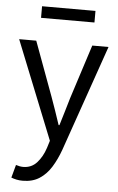

<svg xmlns="http://www.w3.org/2000/svg" viewBox="-59 -698 584 949"><g transform="rotate(5 233.5 -224.0)"><path d="M90.3 209.5Q73.5 209.5 59.3 206.5Q45.2 203.5 33.2 198.8L50.6 134.7Q60.1 137.7 69.1 139.5Q78.1 141.2 86.4 141.2Q127.7 141.2 154.6 111.4Q181.4 81.6 196 36.9L207.1 1L12 -486.1H96.8L196 -217Q207.6 -185.5 219.7 -149.9Q231.8 -114.3 243.3 -80H247.3Q257.9 -113.5 268.2 -149.2Q278.6 -184.8 288.2 -217L374.8 -486.1H455.4L272.3 40Q255.1 88.1 231.3 126.5Q207.5 165 173.2 187.2Q139 209.5 90.3 209.5ZM110.6 -600.6V-658.1H375.6V-600.6Z"/></g></svg>

Font: Source Sans 3 Variable
Style: Regular
Weight: 200
Designer: Paul D. Hunt
Foundry: Adobe Systems Incorporated
Version: Version 3.026